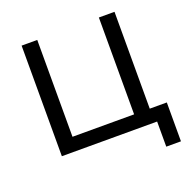

<svg xmlns="http://www.w3.org/2000/svg" viewBox="-148 -841 1124 1142"><g transform="rotate(-20 414.5 -270.5)"><path d="M805 -87V159H712V0H109V-700H208V-87H598V-700H697V-87Z"/></g></svg>

Font: CMG Sans Medium
Style: Regular
Weight: 500
Designer: Julieta Ulanovsky
Foundry: Julieta Ulanovsky
Version: Version 7.200